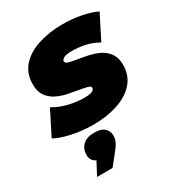

<svg xmlns="http://www.w3.org/2000/svg" viewBox="-212 -674 972 1062"><g transform="rotate(-30 274.0 -143.5)"><path d="M223 10Q150 10 84.5 -4.5Q19 -19 -17 -40L61 -194Q102 -169 153.5 -156.5Q205 -144 251 -144Q289 -144 303.5 -151.5Q318 -159 318 -170Q318 -182 297 -187Q276 -192 245 -197Q215 -202 179.5 -209.5Q144 -217 113 -232.5Q82 -248 62 -276Q42 -304 42 -350Q42 -421 83.5 -466.5Q125 -512 195 -534.5Q265 -557 350 -557Q410 -557 465.5 -546.5Q521 -536 564 -516L486 -362Q443 -387 400.5 -395Q358 -403 323 -403Q284 -403 269 -394.5Q254 -386 254 -376Q254 -363 275.5 -357.5Q297 -352 329 -347Q360 -342 394.5 -334.5Q429 -327 459.5 -311.5Q490 -296 509.5 -268Q529 -240 529 -195Q529 -127 487.5 -81Q446 -35 376.5 -12.5Q307 10 223 10ZM94 270 137 189Q104 173 104 137Q104 99 128.5 74.5Q153 50 202 50Q246 50 266.5 69Q287 88 287 116Q287 135 279 154Q271 173 245 205L193 270Z"/></g></svg>

Font: Montserrat Black
Style: Italic
Weight: 900
Italic angle: -11.3°
Designer: Julieta Ulanovsky
Foundry: Julieta Ulanovsky
Version: Version 9.000; ttfautohint (v1.8.4.7-5d5b)